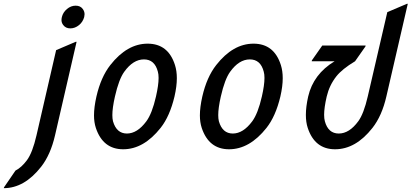

<svg xmlns="http://www.w3.org/2000/svg" viewBox="-80 -777 2169 1012"><path d="M246.1 -687Q252 -711.9 272.9 -729.5Q293.9 -747.1 318.8 -747.1Q343.8 -747.1 356.4 -729.5Q365.7 -716.8 365.7 -701.7Q365.7 -695.8 363.8 -687Q356.4 -661.1 336.9 -645Q315.4 -627.4 290.5 -627.4Q266.1 -627.4 252.9 -645.5Q244.1 -657.2 244.1 -671.4Q244.1 -678.2 246.1 -687ZM-58.6 210 1.5 122.1Q33.2 106 62 67.4Q91.3 27.8 112.3 -63.5L215.8 -512.7L318.8 -556.6H323.7L210 -63.5Q186.5 38.6 136.7 102.1Q48.3 214.8 -60.1 214.8Z M525.9 -268.6Q512.2 -208 512.2 -170.4Q512.2 -151.4 515.6 -137.7Q534.2 -73.2 588.9 -73.2Q643.6 -73.2 691.4 -137.7Q721.7 -178.7 742.2 -268.6Q755.9 -328.6 755.9 -366.2Q755.9 -386.2 752 -399.4Q735.4 -463.9 678.7 -463.9Q621.6 -463.9 574.7 -398.4Q546.4 -358.9 525.9 -268.6ZM428.2 -268.1Q451.7 -370.6 501.5 -434.1Q589.8 -546.9 698.2 -546.9Q806.6 -546.9 842.3 -434.1Q852.1 -403.3 852.1 -364.7Q852.1 -322.3 839.8 -268.6Q814.9 -164.1 766.6 -103Q677.2 9.8 569.3 9.8Q462.9 9.8 425.3 -102.5Q415.5 -132.3 415.5 -168.9Q415.5 -211.9 428.2 -268.1Z M1084 -268.6Q1070.3 -208 1070.3 -170.4Q1070.3 -151.4 1073.7 -137.7Q1092.3 -73.2 1147 -73.2Q1201.7 -73.2 1249.5 -137.7Q1279.8 -178.7 1300.3 -268.6Q1314 -328.6 1314 -366.2Q1314 -386.2 1310.1 -399.4Q1293.5 -463.9 1236.8 -463.9Q1179.7 -463.9 1132.8 -398.4Q1104.5 -358.9 1084 -268.6ZM986.3 -268.1Q1009.8 -370.6 1059.6 -434.1Q1147.9 -546.9 1256.3 -546.9Q1364.7 -546.9 1400.4 -434.1Q1410.2 -403.3 1410.2 -364.7Q1410.2 -322.3 1397.9 -268.6Q1373 -164.1 1324.7 -103Q1235.4 9.8 1127.4 9.8Q1021 9.8 983.4 -102.5Q973.6 -132.3 973.6 -168.9Q973.6 -211.9 986.3 -268.1Z M2069.3 -756.8 1956.5 -268.6Q1933.1 -166.5 1883.3 -103Q1794.9 9.8 1686 9.8Q1579.1 9.8 1542 -103Q1532.2 -132.8 1532.2 -171.4Q1532.2 -214.4 1544.4 -268.6Q1571.8 -386.7 1683.6 -454.1H1563L1564 -459L1618.7 -537.1H1847.2L1846.2 -532.2L1791.5 -454.1Q1723.1 -413.1 1692.4 -374Q1655.8 -327.1 1642.1 -268.6Q1628.4 -209.5 1628.4 -171.9Q1628.4 -151.9 1632.3 -137.7Q1649.9 -73.2 1705.6 -73.2Q1761.2 -73.2 1808.6 -138.2Q1837.4 -177.7 1858.4 -268.6L1961.4 -712.9L2064.5 -756.8Z"/></svg>

Font: Nova Script
Style: Regular
Weight: 400
Italic angle: -13°
Version: Version 2.001